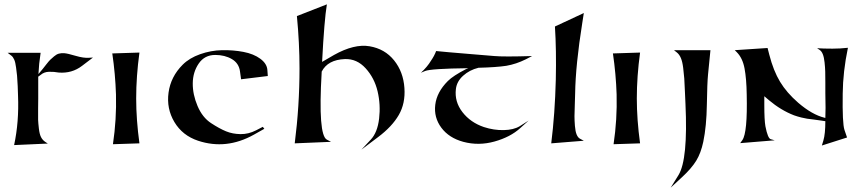

<svg xmlns="http://www.w3.org/2000/svg" viewBox="-20 -660 3988 884"><path d="M156 -307Q156 -307 156 -206Q156 -197 155.5 -159.5Q155 -122 155.5 -108Q156 -94 159 -68Q162 -42 169 -28.5Q176 -15 188 -7L200 1L45 8Q68 -99 63 -220Q63 -228 61.5 -263.5Q60 -299 58.5 -312Q57 -325 54 -349Q51 -373 45.5 -385.5Q40 -398 32 -404L15 -417H167Q159 -365 157 -319L177 -343Q181 -348 193.5 -364Q206 -380 212 -385.5Q218 -391 229 -400.5Q240 -410 251 -413Q262 -416 276 -415Q291 -414 328 -403Q365 -392 390 -394L408 -395L358 -357Q311 -321 250 -326Q229 -330 206 -329.5Q183 -329 167 -315Z M497 -414 622 -418Q607 -308 607 -207Q607 -109 622 0L500 4Q517 -110 514 -225Q511 -319 497 -414Z M1090 -295 1085 -331Q1080 -369 1047.5 -388Q1015 -407 971 -407Q922 -407 895 -367.5Q868 -328 867.5 -276.5Q867 -225 889.5 -172Q912 -119 952 -93Q990 -68 1020.5 -55.5Q1051 -43 1087.5 -42.5Q1124 -42 1159 -60L1190 -76L1197 -67L1149 -40Q1022 31 892 -12Q820 -36 783 -98Q746 -160 756 -233.5Q766 -307 821 -362Q852 -393 901.5 -410.5Q951 -428 1002.5 -429Q1054 -430 1101 -421Q1148 -412 1178.5 -389.5Q1209 -367 1211 -338L1213 -310Z M1461 -330Q1461 -330 1461 -326Q1444 -38 1485 -17L1504 -7L1337 0Q1359 -172 1359 -345Q1359 -461 1347 -586L1485 -640Q1473 -568 1463 -375L1518 -407Q1611 -459 1681.5 -447Q1752 -435 1794.5 -382Q1837 -329 1842 -255Q1847 -184 1816 -130.5Q1785 -77 1721 -29L1644 29L1687 -17Q1718 -50 1725.5 -114Q1733 -178 1718.5 -239.5Q1704 -301 1663.5 -345.5Q1623 -390 1568 -388Q1489 -385 1461 -330Z M2136 -346Q1963 -344 1937 -333L1918 -325Q1948 -353 1964 -380Q1980 -403 1988 -425Q2004 -423 2046.5 -419.5Q2089 -416 2153.5 -410.5Q2218 -405 2256 -402Q2299 -398 2430 -402L2401 -387Q2357 -365 2311 -357Q2264 -350 2183 -348Q2142 -338 2112.5 -311.5Q2083 -285 2079 -250Q2072 -192 2109 -144Q2146 -96 2208 -75Q2254 -60 2299.5 -61Q2345 -62 2373 -79L2414 -105L2375 -70Q2330 -29 2257 -8.5Q2184 12 2113 -7Q2047 -25 2012 -72Q1977 -119 1984 -177.5Q1991 -236 2042 -287Q2066 -311 2126 -342Z M2535 -538 2668 -600 2661 -555Q2630 -361 2628 -229Q2628 -214 2626.5 -179Q2625 -144 2625 -125Q2625 -106 2627 -80.5Q2629 -55 2635 -40.5Q2641 -26 2651 -21L2668 -12L2518 0Q2535 -136 2539 -293Q2542 -429 2535 -538Z M2802 -414 2927 -418Q2912 -308 2912 -207Q2912 -109 2927 0L2805 4Q2822 -110 2819 -225Q2816 -319 2802 -414Z M3251 -429 3240 -318Q3236 -278 3234.5 -178.5Q3233 -79 3218 -7Q3207 45 3185.5 80Q3164 115 3122 154L3068 204L3104 146Q3148 74 3136 -182Q3135 -198 3133.5 -238Q3132 -278 3130.5 -298.5Q3129 -319 3125.5 -347.5Q3122 -376 3115 -392.5Q3108 -409 3097 -418L3083 -429Z M3780 -102 3760 -105Q3749 -107 3727.5 -109.5Q3706 -112 3696 -113.5Q3686 -115 3669.5 -119Q3653 -123 3636 -129Q3576 -152 3520 -199L3499 -217V-176Q3499 -108 3504 -79Q3515 -22 3529 -19L3547 -14L3388 -1L3398 -15Q3422 -49 3418 -225Q3417 -297 3408 -345Q3399 -393 3372 -420L3363 -429L3514 -439L3522 -408Q3541 -334 3571.5 -283.5Q3602 -233 3655 -187Q3719 -132 3776 -118Q3776 -118 3780 -117Q3782 -153 3780 -231Q3780 -247 3780 -279Q3780 -311 3779.5 -330Q3779 -349 3776.5 -372.5Q3774 -396 3768.5 -410Q3763 -424 3754 -430L3742 -438Q3770 -436 3813 -436Q3848 -436 3884 -440Q3861 -330 3860 -229Q3858 -92 3868 -62L3880 -27L3764 10L3771 -13Q3780 -43 3780 -102Z"/></svg>

Font: Roman Uncial Modern
Style: Medium
Weight: 500
Version: Version 001.000